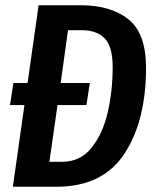

<svg xmlns="http://www.w3.org/2000/svg" viewBox="-20 -711 594 731"><path d="M536 -453Q536 -251 453.5 -125.5Q371 0 195 0H29L73 -311H18L31 -395H85L127 -691H287Q402 -691 469 -637.5Q536 -584 536 -453ZM409 -455Q409 -533 379 -564.5Q349 -596 291 -596H239L211 -395H322L309 -311H199L168 -95H217Q286 -95 329 -149Q372 -203 390.5 -285Q409 -367 409 -455Z"/></svg>

Font: Fira Sans Extra Condensed Medium
Style: Italic
Weight: 500
Width: 3
Italic angle: -8°
Designer: Carrois Corporate & Edenspiekermann AG
Foundry: Carrois Corporate GbR & Edenspiekermann AG
Version: Version 4.203